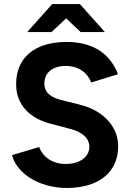

<svg xmlns="http://www.w3.org/2000/svg" viewBox="-20 -920 647 952"><path d="M311 12C474 12 566 -70 566 -195C566 -288 497 -371 376 -401L284 -424C232 -437 200 -461 200 -505C200 -560 240 -593 307 -593C372 -593 416 -556 432 -511L565 -552C528 -650 445 -712 311 -712C151 -712 60 -634 60 -502C60 -398 130 -332 233 -306L324 -282C386 -267 423 -236 423 -192C423 -141 374 -106 303 -107C236 -108 191 -145 174 -191L40 -151C60 -65 169 12 311 12ZM380 -761H500L376 -900H239L115 -761H235L308 -829Z"/></svg>

Font: HB Figtree Prototype
Style: Bold
Weight: 700
Designer: Alfredo Marco Pradil
Foundry: Hanken Design Co.®
Version: Version 1.002;Glyphs 3.2 (3228)